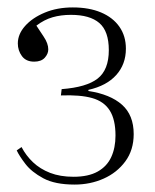

<svg xmlns="http://www.w3.org/2000/svg" viewBox="-20 -859 417 517"><path d="M181 -362Q128 -362 96.5 -379Q65 -396 48.5 -417.5Q32 -439 25 -454L38 -463Q50 -440 69 -422Q88 -404 115 -393.5Q142 -383 178 -383Q218 -383 243 -397Q268 -411 279.5 -436Q291 -461 291 -494Q291 -537 275.5 -561.5Q260 -586 228 -595Q196 -604 144 -602L146 -619Q213 -624 243 -647.5Q273 -671 273 -724Q273 -775 247.5 -797Q222 -819 171 -819Q144 -819 121.5 -812.5Q99 -806 78 -790Q85 -779 97.5 -760.5Q110 -742 110 -726Q110 -714 100.5 -703.5Q91 -693 72 -693Q50 -693 39 -708Q28 -723 28 -742Q28 -767 47.5 -789Q67 -811 100.5 -825Q134 -839 176 -839Q220 -839 252 -825.5Q284 -812 301.5 -787Q319 -762 319 -728Q319 -686 293 -657Q267 -628 218 -617V-614Q277 -605 308.5 -577Q340 -549 340 -498Q340 -455 317.5 -424.5Q295 -394 259 -378Q223 -362 181 -362Z"/></svg>

Font: Literata 60pt ExtraLight
Style: Regular
Weight: 250
Designer: Latin by Veronika Burian and Jose Scaglione. Greek by Irene Vlachou. Cyrillic by Vera Evstafieva.
Foundry: TypeTogether
Version: Version 3.103;gftools[0.9.29]